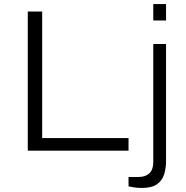

<svg xmlns="http://www.w3.org/2000/svg" viewBox="-20 -743 918 947"><path d="M117 0V-686H188V-62H614V0ZM736 -642V-723H799V-642ZM679 184Q667 184 655.5 183Q644 182 633.5 180Q623 178 614 176V130H662Q697 130 716.5 112Q736 94 736 56V-526H799V52Q799 85 790 115.5Q781 146 755.5 165Q730 184 679 184Z"/></svg>

Font: Archivo Expanded ExtraLight
Style: Regular
Weight: 250
Width: 7
Designer: Hector Gatti
Foundry: Omnibus-Type
Version: Version 2.001